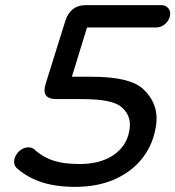

<svg xmlns="http://www.w3.org/2000/svg" viewBox="-20 -720 683 748"><path d="M199 -334Q139 -334 158 -394L235 -640Q255 -700 314 -700H609Q626 -700 636 -687.5Q646 -675 642 -657Q637 -638 622 -625.5Q607 -613 589 -613H319L260 -421H338Q488 -421 539 -372Q590 -323 590 -259Q590 -236 584 -210Q571 -148 530.5 -98.5Q490 -49 424.5 -20.5Q359 8 272 8Q198 8 143 -10Q90 -27 50 -61Q49 -62 49 -62Q35 -72 35 -90Q35 -108 49 -125Q57 -135 68.5 -140.5Q80 -146 91 -146Q103 -146 113 -139L119 -133Q153 -105 189 -94Q228 -81 290 -81Q369 -81 420 -114.5Q471 -148 483 -206Q486 -221 486 -235Q486 -277 450 -305.5Q414 -334 298 -334Z"/></svg>

Font: Sepalumica Med
Style: Italic
Weight: 500
Italic angle: -12°
Designer: Julieta Ulanovsky
Foundry: Julieta Ulanovsky
Version: Version 7.200